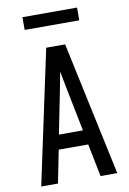

<svg xmlns="http://www.w3.org/2000/svg" viewBox="-99 -980 698 1039"><g transform="rotate(-10 250.0 -460.0)"><path d="M41 0 198 -735H302L459 0H367L331 -180H169L133 0ZM316 -260 270 -490Q265 -516 260 -542Q255 -568 250 -595Q245 -568 240 -542Q235 -516 230 -490L184 -260ZM100 -850V-920H400V-850Z"/></g></svg>

Font: Iosevka SS10 Medium
Style: Regular
Weight: 500
Monospace: yes
Designer: Belleve Invis
Foundry: Belleve Invis
Version: Version 28.0.6; ttfautohint (v1.8.4)